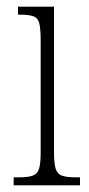

<svg xmlns="http://www.w3.org/2000/svg" viewBox="-20 -556 268 576"><path d="M21 0V-24H36Q64 -24 78 -29Q92 -34 97 -49.5Q102 -65 102 -99V-434Q102 -469 98 -485.5Q94 -502 80.5 -507Q67 -512 41 -512H34V-536H142V-100Q142 -66 147 -50Q152 -34 166 -29Q180 -24 207 -24H220V0Z"/></svg>

Font: Noto Serif ExtraCondensed ExtraLight
Style: Regular
Weight: 200
Width: 2
Designer: Monotype Design Team
Foundry: Monotype Imaging Inc.
Version: Version 2.015